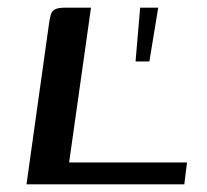

<svg xmlns="http://www.w3.org/2000/svg" viewBox="-20 -480 539 500"><path d="M217 -460 160 -57H467L460 0H49L108 -421Q110 -434 112.5 -442.5Q115 -451 123 -455.5Q131 -460 149 -460ZM333 -320 345 -460H392L369 -320Z"/></svg>

Font: Genos Thin Medium
Style: Italic
Weight: 500
Italic angle: -8°
Version: Version 1.010